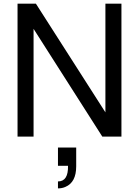

<svg xmlns="http://www.w3.org/2000/svg" viewBox="-20 -749 762 1053"><path d="M646 -729V0H541L164.1 -590.8V0H76.2V-729H176.8L558.1 -132.8V-729ZM297.9 60.1H397.9V163.1Q397.9 251 338.9 275.9Q320.8 284.2 297.9 284.2V246.1Q355 246.1 353 160.2H297.9Z"/></svg>

Font: SolaimanLipiNormal
Style: Normal
Weight: 400
Designer: Solaiman Karim
Version: Version 1.6.1 ; ttfautohint (v1.5.65-e2d9)